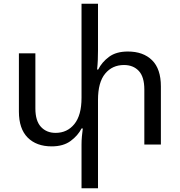

<svg xmlns="http://www.w3.org/2000/svg" viewBox="-20 -780 971 1036"><path d="M669.9 -502Q752.9 -502 800.5 -455.1Q848.1 -408.2 848.1 -314V0H758.8V-296.9Q758.8 -365.2 729 -397.2Q699.2 -429.2 648.9 -429.2Q585.9 -429.2 547.4 -382.6Q508.8 -335.9 508.8 -241.2V235.8H419.9V-1Q419.9 -22 421.9 -43.5Q423.8 -64.9 426.8 -86.9H419.9Q400.9 -48.8 361.3 -19.5Q321.8 9.8 258.8 9.8Q176.8 9.8 129.4 -37.6Q82 -85 82 -178.2V-492.2H170.9V-194.8Q170.9 -127.9 200.9 -95.5Q231 -63 279.8 -63Q342.8 -63 381.3 -110.6Q419.9 -158.2 419.9 -252V-759.8H508.8V-507.8Q508.8 -482.9 507.8 -457Q506.8 -431.2 503.9 -404.8H509.8Q529.8 -444.8 568.4 -473.4Q606.9 -502 669.9 -502Z"/></svg>

Font: Kurinto Seri
Style: Regular
Weight: 400
Designer: Kurinto was developed by Clint Goss from a range of fonts that are compatible with the SIL Open Font License Version 1.1
Foundry: Clinton F. Goss
Version: Version 2.196; July 25, 2020